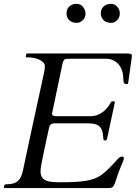

<svg xmlns="http://www.w3.org/2000/svg" viewBox="-20 -962 704 982"><path d="M613.8 -151.9Q613.8 -146 601.6 -118.2Q589.4 -90.3 581.1 -64.5Q572.8 -38.6 567.4 -24.4Q562 -10.3 555.7 -5.1Q549.3 0 535.6 0H3.4Q0 0 0 -3.9L2.4 -15.6Q4.4 -19.5 14.4 -19.5Q24.4 -19.5 38.8 -21.7Q53.2 -23.9 64.5 -31.2Q88.4 -46.9 97.2 -89.4Q118.2 -187.5 134 -262Q149.9 -336.4 161.9 -391.1Q173.8 -445.8 181.9 -482.9Q189.9 -520 195.3 -544.4Q200.7 -568.8 203.6 -582.3Q206.5 -595.7 208 -603Q209.5 -613.3 209.5 -623.8Q209.5 -634.3 200 -643.8Q190.4 -653.3 175.8 -659.2Q150.4 -668.9 114.7 -668.9Q111.8 -668.9 111.8 -672.9L114.3 -684.6Q115.2 -688.5 119.1 -688.5H629.9Q641.1 -688.5 647.7 -686.3Q654.3 -684.1 654.3 -678.5Q654.3 -672.9 654.1 -669.9Q653.8 -667 651.9 -654.8Q649.9 -641.6 635.7 -538.6Q634.8 -531.7 627.9 -531.7Q614.3 -531.7 612.3 -543Q610.8 -550.3 610.8 -559.8Q610.8 -569.3 609.1 -581.8Q607.4 -594.2 600.6 -610.1Q593.8 -626 582.5 -637.2Q558.1 -661.6 520.5 -661.6H341.3Q314.5 -661.6 309.6 -657.7Q303.2 -652.8 298.3 -629.9L247.1 -385.7Q246.1 -381.8 246.1 -379.9Q246.1 -367.7 266.6 -367.7H445.8Q477.5 -367.7 507.8 -390.6Q530.8 -408.7 546.4 -437.5Q549.8 -443.8 554.7 -443.8H563Q567.4 -443.8 567.4 -440.4Q567.4 -437 567.1 -437Q566.9 -437 566.9 -436L527.8 -253.9Q525.9 -243.7 518.1 -243.7Q512.7 -243.7 511 -245.4Q509.3 -247.1 508.3 -253.4Q507.3 -259.8 507.1 -268.1Q506.8 -276.4 503.9 -288.3Q501 -300.3 494.4 -309.1Q487.8 -317.9 478.5 -322.8Q461.9 -331.1 430.7 -331.1H254.4Q250.5 -331.1 243.2 -327.6Q235.8 -324.2 232.9 -314.9Q230 -305.7 228.3 -296.6Q226.6 -287.6 220.7 -262.2Q214.8 -236.8 207.5 -199.7Q200.2 -162.6 194.8 -138.7Q187.5 -105.5 187.5 -85.2Q187.5 -64.9 195.6 -54Q203.6 -43 217.8 -37.6Q238.3 -29.8 286.6 -29.8Q335 -29.8 366.9 -31.7Q398.9 -33.7 422.9 -37.8Q446.8 -42 464.6 -49.1Q482.4 -56.2 497.6 -66.4Q518.1 -81.1 541.5 -105Q564.9 -128.9 570.3 -135.5Q575.7 -142.1 581.1 -147.5Q593.8 -161.1 603.8 -161.1Q613.8 -161.1 613.8 -151.9ZM509.8 -858.9Q495.6 -873 495.6 -893.1Q495.6 -925.8 525.4 -938.5Q534.2 -942.4 549.8 -942.4Q565.4 -942.4 579.1 -928Q592.8 -913.6 592.8 -893.1Q592.8 -872.6 579.1 -858.9Q565.4 -845.2 549.8 -845.2Q534.2 -845.2 525.1 -848.9Q516.1 -852.5 509.8 -858.9ZM334 -858.9Q320.3 -873 320.3 -893.1Q320.3 -925.3 349.6 -938.5Q358.4 -942.4 368.7 -942.4Q389.2 -942.4 399.4 -932.1Q417.5 -914.1 417.5 -893.3Q417.5 -872.6 403.6 -858.9Q389.6 -845.2 374 -845.2Q358.4 -845.2 349.6 -848.9Q340.8 -852.5 334 -858.9Z"/></svg>

Font: Cardo-Italic
Style: Italic
Weight: 400
Italic angle: -12°
Designer: David J. Perry
Foundry: David J. Perry
Version: Version 0.991